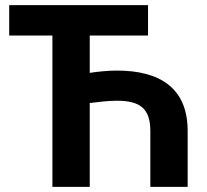

<svg xmlns="http://www.w3.org/2000/svg" viewBox="-20 -731 811 751"><path d="M437 -337C526 -337 568 -308 568 -219V0H714V-219C714 -387 605 -455 437 -455C404 -455 363 -451 331 -446V-592H559V-711H16V-592H185V0H331V-328C362 -332 404 -337 437 -337Z"/></svg>

Font: Asimov
Style: Regular
Weight: 500
Designer: Google
Version: Version 2.000980; 2014